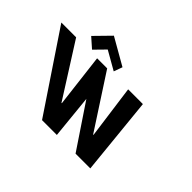

<svg xmlns="http://www.w3.org/2000/svg" viewBox="-456 -1509 1916 1916"><g transform="rotate(45 502.0 -551.5)"><path d="M44.5 -941 147.5 -850 257.4 -962 453.5 -850 486.5 -941 203.1 -1103ZM765 0H973L890.2 -825H682.2L759.2 -259H754.2L386.2 -825H244.2L312.2 -259H307.2L-51.8 -825H-260.8L292 0H501L454.6 -463Z"/></g></svg>

Font: Hussar
Style: BdOpOblFour
Weight: 700
Foundry: Cannot Into Space Fonts
Version: Version 2.00